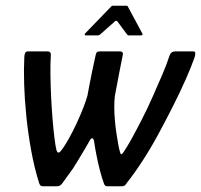

<svg xmlns="http://www.w3.org/2000/svg" viewBox="-20 -652 704 672"><path d="M131 0Q125 0 122 -2.5Q119 -5 117 -11Q100 -65 89 -126Q78 -187 72 -246.5Q66 -306 64.5 -358Q63 -410 65 -449Q65 -459 67.5 -465.5Q70 -472 77 -472H147Q158 -472 158 -461Q156 -430 156.5 -391Q157 -352 159 -311.5Q161 -271 164 -234.5Q167 -198 170.5 -170Q174 -142 177 -129Q182 -109 194 -125Q206 -140 220.5 -166Q235 -192 248.5 -221Q262 -250 272 -276Q282 -302 286 -317Q289 -334 293 -354.5Q297 -375 301 -395Q305 -415 309 -432.5Q313 -450 315 -460Q317 -472 327 -472H401Q405 -472 408 -469.5Q411 -467 410 -461Q405 -437 398 -400.5Q391 -364 382 -316Q380 -300 380 -278Q380 -256 382 -232Q384 -208 387.5 -185.5Q391 -163 394 -146Q397 -129 400 -120Q403 -105 412 -119Q424 -136 440.5 -166Q457 -196 476 -233Q495 -270 513 -310.5Q531 -351 547.5 -389.5Q564 -428 574 -459Q579 -472 593 -472H657Q663 -472 663.5 -466.5Q664 -461 661 -451Q649 -417 629.5 -373Q610 -329 585.5 -280.5Q561 -232 534.5 -183Q508 -134 479.5 -90Q451 -46 424 -12Q420 -5 416 -2.5Q412 0 406 0H357Q351 0 348.5 -2Q346 -4 344 -9Q337 -28 330 -54.5Q323 -81 317.5 -109.5Q312 -138 309 -159Q307 -168 302.5 -168Q298 -168 294 -160Q287 -148 277 -130.5Q267 -113 256 -95.5Q245 -78 236 -63Q226 -49 215 -34Q204 -19 197 -9Q194 -5 189.5 -2.5Q185 0 180 0ZM280 -528Q277 -528 276.5 -530.5Q276 -533 278 -535L368 -628Q371 -632 376 -632H422Q427 -632 428 -628L478 -535Q480 -533 478.5 -530.5Q477 -528 473 -528H431Q427 -528 425 -531L391 -577Q387 -582 382 -577L330 -531Q326 -528 322 -528Z"/></svg>

Font: Glory Thin Medium
Style: Italic
Weight: 500
Italic angle: -12°
Version: Version 1.011